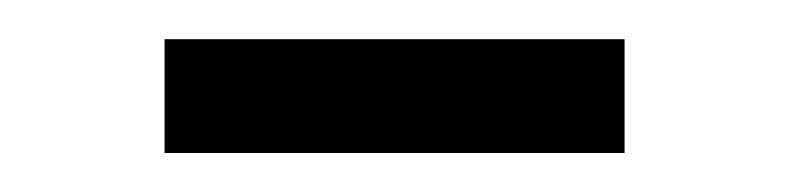

<svg xmlns="http://www.w3.org/2000/svg" viewBox="-20 -352 403 98"><path d="M64 -273.9V-332H298.8V-273.9Z"/></svg>

Font: Montserrat Light
Style: Regular
Weight: 300
Designer: Julieta Ulanovsky
Foundry: Julieta Ulanovsky
Version: Version 1.000;PS 002.000;hotconv 1.0.70;makeotf.lib2.5.58329